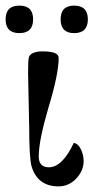

<svg xmlns="http://www.w3.org/2000/svg" viewBox="-30 -648 358 684"><path d="M268 -74Q268 -40 241 -11Q214 16 179 16Q103 16 82 -57Q74 -91 74 -194Q74 -205 72 -291Q70 -377 70 -389Q70 -434 73 -445Q82 -465 122 -465Q179 -465 179 -442Q179 -384 143 -266Q108 -147 108 -91Q108 -52 144 -52Q192 -52 233 -139Q249 -136 258.5 -115.5Q268 -95 268 -74ZM234 -530Q186 -530 186 -579Q186 -628 234 -628Q283 -628 283 -579Q283 -530 234 -530ZM39 -628Q88 -628 88 -579Q88 -530 39 -530Q-10 -530 -10 -579Q-10 -628 39 -628Z"/></svg>

Font: GFS Didot
Style: Regular
Weight: 400
Designer: Takis Katsoulidis and George D. Matthiopoulos
Foundry: Takis Katsoulidis and George D. Matthiopoulos
Version: Version 1.0